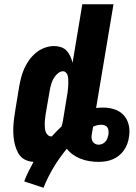

<svg xmlns="http://www.w3.org/2000/svg" viewBox="-20 -755 640 905"><path d="M185 130 94 100Q103 76 114.5 53Q126 30 138 8Q120 7 103 0Q86 -7 75 -20.5Q64 -34 57.5 -51Q51 -68 47.5 -85.5Q44 -103 43 -122Q42 -141 43 -160Q44 -179 46.5 -197.5Q49 -216 52 -235L70 -345Q74 -367 79.5 -389Q85 -411 94.5 -432Q104 -453 118 -472.5Q132 -492 150.5 -507Q169 -522 191 -530Q213 -538 235 -538Q252 -538 268 -532.5Q284 -527 294.5 -515.5Q305 -504 311.5 -489.5Q318 -475 322 -459L368 -735H515L433 -246Q442 -247 450 -247.5Q458 -248 466 -248Q494 -248 520 -239.5Q546 -231 563.5 -211.5Q581 -192 587 -165Q593 -138 588 -110Q586 -93 580 -77Q574 -61 564 -46.5Q554 -32 540 -21Q526 -10 510 -3.5Q494 3 477.5 5.5Q461 8 444 8Q422 8 401 4.5Q380 1 360.5 -6.5Q341 -14 324 -26Q307 -38 295 -54Q261 -13 233 33.5Q205 80 185 130ZM222 -112Q223 -112 223.5 -112Q224 -112 224 -112Q235 -124 246.5 -136Q258 -148 270 -159Q272 -166 274 -173.5Q276 -181 277 -188L295 -298Q297 -307 298 -315.5Q299 -324 300 -332.5Q301 -341 301.5 -349.5Q302 -358 302 -366Q302 -374 301.5 -382.5Q301 -391 299 -399Q297 -407 291 -413Q285 -419 277 -419Q267 -419 258 -413Q249 -407 242.5 -399Q236 -391 231 -382Q226 -373 223 -363.5Q220 -354 217.5 -344.5Q215 -335 214 -326L195 -216Q194 -205 192.5 -195Q191 -185 191 -174.5Q191 -164 191.5 -154Q192 -144 195 -135Q198 -126 205 -119Q212 -112 222 -112ZM444 -73Q453 -73 461.5 -76.5Q470 -80 476.5 -87Q483 -94 486 -102.5Q489 -111 491 -120Q492 -129 491.5 -138Q491 -147 486.5 -154Q482 -161 474 -164Q466 -167 457 -167Q447 -167 437.5 -164.5Q428 -162 419 -158Q418 -150 416 -141.5Q414 -133 413 -124Q411 -115 411.5 -106Q412 -97 416 -89.5Q420 -82 427.5 -77.5Q435 -73 444 -73Z"/></svg>

Font: Iosevka Curly HvExObl
Style: Regular
Weight: 900
Width: 7
Italic angle: -9°
Monospace: yes
Designer: Belleve Invis
Foundry: Belleve Invis
Version: Version 11.1.0; ttfautohint (v1.8.3)